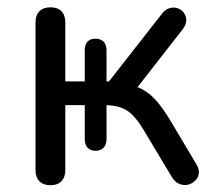

<svg xmlns="http://www.w3.org/2000/svg" viewBox="-20 -512 600 538"><path d="M121.5 7Q101.5 7 90.5 -4.2Q79.5 -15.5 79.5 -36V-448.5Q79.5 -469.5 90.5 -480.5Q101.5 -491.5 121.5 -491.5Q141.5 -491.5 152.2 -480.5Q163 -469.5 163 -448.5V-284H217.5V-370.5Q217.5 -403.5 248 -403.5Q262 -403.5 270.2 -395.2Q278.5 -387 278.5 -370.5V-284H285.5L433 -472.5Q442.5 -485.5 454.5 -489Q466.5 -492.5 477.2 -489Q488 -485.5 495 -476.5Q502 -467.5 502 -455.2Q502 -443 492 -430L351.5 -250L330 -276Q358 -273 379.2 -261.5Q400.5 -250 419.8 -227.8Q439 -205.5 460.5 -169L531 -50.5Q539 -36.5 537 -24.8Q535 -13 526 -4.8Q517 3.5 505.2 5.8Q493.5 8 481.8 3Q470 -2 461.5 -16L383 -147Q366.5 -174.5 351.2 -189.8Q336 -205 317 -211.2Q298 -217.5 270.5 -217.5H259L278.5 -228.5V-122.5Q278.5 -106.5 270.2 -98Q262 -89.5 248 -89.5Q233.5 -89.5 225.5 -98Q217.5 -106.5 217.5 -122.5V-217.5H163V-36Q163 -15.5 152.2 -4.2Q141.5 7 121.5 7Z"/></svg>

Font: Nunito ExtraLight
Style: Regular
Weight: 200
Designer: Vernon Adams
Foundry: Vernon Adams
Version: Version 3.602;April 4, 2023;FontCreator 14.0.0.2856 64-bit